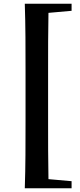

<svg xmlns="http://www.w3.org/2000/svg" viewBox="-20 -830 427 1030"><path d="M364 -772V-810H113C117 -691 117 -570 117 -451V-179C117 -58 117 63 113 180H364V142L240 131C238 28 238 -76 238 -179V-451C238 -555 238 -659 240 -761Z"/></svg>

Font: Noto Serif KR Black
Style: Regular
Weight: 900
Version: Version 1.001;PS 1.001;hotconv 16.6.54;makeotf.lib2.5.65590